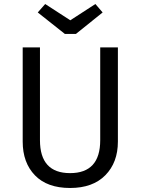

<svg xmlns="http://www.w3.org/2000/svg" viewBox="-20 -924 700 956"><path d="M455 -904 491 -862 358 -755H303L168 -862L205 -904L330 -823ZM567 -688V-219Q567 -115 504.5 -51.5Q442 12 329 12Q215 12 154 -51Q93 -114 93 -219V-688H179V-226Q179 -62 329 -62Q479 -62 479 -226V-688Z"/></svg>

Font: FiraGO Book
Style: Regular
Weight: 350
Designer: bBox Type
Foundry: bBox Type GmbH
Version: Version 1.001;PS 001.001;hotconv 1.0.88;makeotf.lib2.5.64775